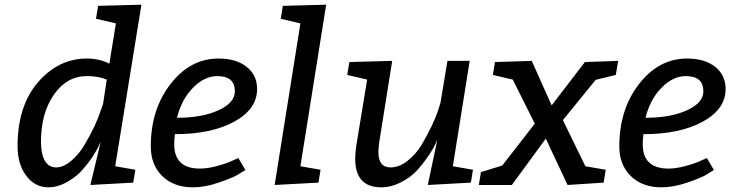

<svg xmlns="http://www.w3.org/2000/svg" viewBox="-20 -790 3139 820"><path d="M472 -80 558 -65 549 -10 366 0 410 -184Q379 -114 322 -54Q297 -29 260.5 -9.5Q224 10 187 10Q129 10 92 -39.5Q55 -89 55 -165Q55 -338 142.5 -439Q230 -540 351 -540Q405 -540 447 -518L475 -690L390 -710L399 -765L584 -770ZM420 -345 436 -450Q401 -465 351 -465Q265 -465 210 -385.5Q155 -306 155 -185Q155 -132 171.5 -103.5Q188 -75 219.5 -75Q251 -75 284 -103Q317 -131 340 -170Q388 -250 410 -317Z M1078 -410Q1078 -324 980.5 -270.5Q883 -217 727 -217Q724 -195 724 -174Q724 -70 834 -70Q866 -70 907 -81Q948 -92 973 -104L998 -115L1028 -64Q1016 -56 995 -43.5Q974 -31 915 -10.5Q856 10 804 10Q722 10 673 -38Q624 -86 624 -165Q624 -323 708.5 -431.5Q793 -540 913 -540Q989 -540 1033.5 -504.5Q1078 -469 1078 -410ZM736 -287Q843 -287 913 -319Q983 -351 983 -400Q983 -465 908 -465Q853 -465 804 -415Q755 -365 736 -287Z M1153 0 1263 -690 1179 -710 1188 -765 1373 -770 1263 -80 1349 -65 1340 -10Z M1807 0 1848 -194Q1835 -161 1808.5 -122.5Q1782 -84 1756.5 -57.5Q1731 -31 1690.5 -10.5Q1650 10 1608 10Q1497 10 1497 -112Q1497 -135 1502 -170L1548 -450L1463 -470L1472 -525L1655 -530L1600 -185Q1596 -153 1596 -141Q1596 -75 1648 -75Q1685 -75 1721 -103.5Q1757 -132 1781 -172Q1832 -259 1852 -322L1861 -350L1891 -530H1986L1914 -80L2000 -65L1991 -10Z M2311 -198 2166 0H2025L2034 -55L2125 -83L2264 -262L2170 -450L2085 -470L2094 -525L2251 -530L2336 -340L2478 -525L2620 -530L2610 -470L2524 -449L2384 -277L2480 -80L2567 -65L2558 -10L2404 0Z M3079 -410Q3079 -324 2981.5 -270.5Q2884 -217 2728 -217Q2725 -195 2725 -174Q2725 -70 2835 -70Q2867 -70 2908 -81Q2949 -92 2974 -104L2999 -115L3029 -64Q3017 -56 2996 -43.5Q2975 -31 2916 -10.5Q2857 10 2805 10Q2723 10 2674 -38Q2625 -86 2625 -165Q2625 -323 2709.5 -431.5Q2794 -540 2914 -540Q2990 -540 3034.5 -504.5Q3079 -469 3079 -410ZM2737 -287Q2844 -287 2914 -319Q2984 -351 2984 -400Q2984 -465 2909 -465Q2854 -465 2805 -415Q2756 -365 2737 -287Z"/></svg>

Font: Bitter
Style: Italic
Weight: 400
Italic angle: -9°
Designer: Sol Matas
Foundry: Sol Matas
Version: Version 1.001